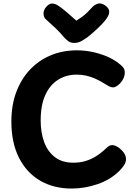

<svg xmlns="http://www.w3.org/2000/svg" viewBox="-20 -1072 792 1114"><path d="M677 -698Q683 -694 693.5 -682Q704 -670 704 -652Q704 -629 692 -609Q680 -589 664 -577Q648 -565 637 -565Q624 -565 613 -571Q602 -577 594 -582Q561 -603 534 -615Q507 -627 481 -633Q455 -639 425 -639Q365 -639 317.5 -609.5Q270 -580 243 -521Q216 -462 216 -373Q216 -302 236.5 -247Q257 -192 299 -160Q341 -128 405 -128Q443 -128 475.5 -137.5Q508 -147 537.5 -165.5Q567 -184 595 -211Q604 -220 612.5 -225Q621 -230 631 -230Q646 -230 664 -218.5Q682 -207 696.5 -188.5Q711 -170 711 -149Q711 -131 700.5 -114.5Q690 -98 673 -81Q621 -29 546 -3.5Q471 22 396 22Q291 22 212.5 -24Q134 -70 90 -157Q46 -244 46 -367Q46 -462 74.5 -538Q103 -614 154 -668Q205 -722 274.5 -751Q344 -780 427 -780Q468 -780 511.5 -771.5Q555 -763 598 -745.5Q641 -728 677 -698ZM514 -1029Q526 -1043 545.5 -1050Q565 -1057 588 -1042Q610 -1027 613 -1010.5Q616 -994 605 -975Q592 -953 570 -930.5Q548 -908 525.5 -888Q503 -868 486 -855Q466 -841 449 -832Q432 -823 411 -823Q389 -823 375.5 -833.5Q362 -844 350 -857Q330 -882 304.5 -906.5Q279 -931 246 -960Q233 -972 232.5 -993Q232 -1014 249 -1033Q267 -1053 284 -1051.5Q301 -1050 315 -1041Q340 -1025 370.5 -998.5Q401 -972 423 -952Q439 -962 455 -973.5Q471 -985 485.5 -999Q500 -1013 514 -1029Z"/></svg>

Font: Playpen Sans
Style: Bold
Weight: 700
Designer: Laura Meseguer, Veronika Burian, José Scaglione
Foundry: TypeTogether
Version: Version 1.001